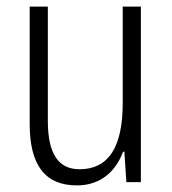

<svg xmlns="http://www.w3.org/2000/svg" viewBox="-20 -552 521 582"><path d="M407 -532H352V-240C352 -104 308 -39 221 -39C158 -39 125 -84 125 -186V-532H70V-176C70 -55 114 10 213 10C287 10 332 -35 353 -92H357L363 0H407Z"/></svg>

Font: Noto Sans Arabic UI Cn Lt
Style: Regular
Weight: 300
Width: 3
Designer: Monotype Design Team, Nadine Chahine and Nizar Qandah
Foundry: Monotype Imaging Inc.
Version: Version 2.010